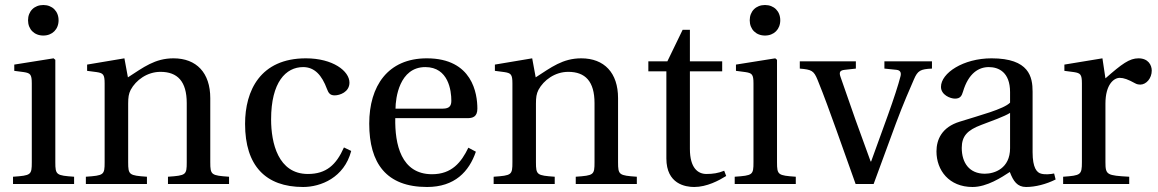

<svg xmlns="http://www.w3.org/2000/svg" viewBox="-20 -735 4624 767"><path d="M92 -654C92 -618 117 -593 153 -593C189 -593 214 -618 214 -654C214 -690 189 -715 153 -715C117 -715 92 -690 92 -654ZM32 0H276V-29C205 -34 201 -36 201 -87V-496L194 -502L37 -477V-452L75 -447C101 -443 107 -438 107 -402V-87C107 -36 104 -34 32 -29Z M323 0H567V-29C496 -34 492 -36 492 -87V-321C492 -346 494 -360 502 -376C523 -415 568 -448 621 -448C689 -448 726 -410 726 -323V-87C726 -36 723 -34 651 -29V0H895V-29C824 -34 820 -36 820 -87V-343C820 -444 765 -502 673 -502C599 -502 553 -466 491 -426L477 -502L328 -477V-452L366 -447C392 -443 398 -438 398 -402V-87C398 -36 395 -34 323 -29Z M959 -240C959 -73 1041 12 1191 12C1261 12 1355 -25 1383 -132L1354 -146C1323 -76 1283 -40 1210 -40C1091 -40 1063 -164 1063 -258C1063 -407 1122 -467 1191 -467C1237 -467 1266 -434 1286 -380C1292 -364 1298 -354 1317 -354C1337 -354 1376 -367 1376 -405C1376 -451 1310 -502 1202 -502C1020 -502 959 -373 959 -240Z M1455 -241C1455 -83 1523 12 1686 12C1797 12 1854 -50 1881 -129L1851 -145C1823 -87 1785 -39 1706 -39C1582 -39 1557 -159 1559 -263H1847C1868 -263 1887 -268 1887 -301C1887 -360 1868 -502 1685 -502C1529 -502 1455 -391 1455 -241ZM1560 -301C1560 -342 1575 -467 1679 -467C1772 -467 1783 -372 1783 -333C1783 -314 1777 -301 1749 -301Z M1952 0H2196V-29C2125 -34 2121 -36 2121 -87V-321C2121 -346 2123 -360 2131 -376C2152 -415 2197 -448 2250 -448C2318 -448 2355 -410 2355 -323V-87C2355 -36 2352 -34 2280 -29V0H2524V-29C2453 -34 2449 -36 2449 -87V-343C2449 -444 2394 -502 2302 -502C2228 -502 2182 -466 2120 -426L2106 -502L1957 -477V-452L1995 -447C2021 -443 2027 -438 2027 -402V-87C2027 -36 2024 -34 1952 -29Z M2570 -450H2642V-102C2642 0 2718 12 2753 12C2804 12 2852 -14 2881 -32L2873 -53C2849 -43 2827 -40 2802 -40C2768 -40 2736 -64 2736 -140V-450H2865V-490H2736V-616H2707L2646 -490H2570Z M2975 -654C2975 -618 3000 -593 3036 -593C3072 -593 3097 -618 3097 -654C3097 -690 3072 -715 3036 -715C3000 -715 2975 -690 2975 -654ZM2915 0H3159V-29C3088 -34 3084 -36 3084 -87V-496L3077 -502L2920 -477V-452L2958 -447C2984 -443 2990 -438 2990 -402V-87C2990 -36 2987 -34 2915 -29Z M3175 -461C3222 -457 3231 -453 3246 -416C3273 -350 3296 -285 3321 -216L3398 0H3470L3559 -242C3588 -320 3617 -386 3631 -418C3646 -453 3657 -459 3703 -461V-490H3513V-461L3562 -456C3578 -454 3581 -443 3577 -429C3569 -397 3550 -339 3527 -275L3460 -90H3458L3397 -258C3377 -315 3357 -373 3338 -427C3331 -446 3335 -454 3354 -456L3399 -461V-490H3175Z M3721 -130C3721 -55 3771 12 3865 12C3923 12 3982 -27 4014 -48C4028 -11 4044 12 4079 12C4116 12 4159 1 4197 -18L4191 -42C4177 -39 4155 -37 4140 -41C4122 -45 4105 -64 4105 -127V-369C4105 -427 4092 -502 3941 -502C3828 -502 3739 -443 3739 -388C3739 -356 3776 -341 3795 -341C3816 -341 3822 -352 3827 -369C3849 -443 3890 -467 3930 -467C3969 -467 4015 -447 4015 -367V-325C3990 -299 3893 -274 3814 -249C3742 -227 3721 -177 3721 -130ZM3822 -144C3822 -191 3844 -215 3900 -236C3940 -251 3993 -270 4015 -284V-143C4015 -62 3953 -41 3914 -41C3852 -41 3822 -85 3822 -144Z M4227 0H4491V-29C4402 -34 4396 -36 4396 -87V-321C4396 -398 4430 -424 4453 -424C4469 -424 4486 -418 4515 -402C4522 -398 4530 -397 4535 -397C4559 -397 4581 -422 4581 -453C4581 -475 4567 -502 4528 -502C4492 -502 4462 -480 4396 -422L4384 -502L4232 -477V-452L4270 -447C4296 -443 4302 -438 4302 -402V-87C4302 -36 4297 -34 4227 -29Z"/></svg>

Font: Lingua Franca
Style: Regular
Weight: 400
Version: Version 1.19